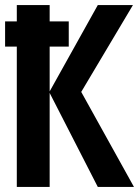

<svg xmlns="http://www.w3.org/2000/svg" viewBox="-31 -734 551 754"><path d="M164 -369 353 0H495L288 -373L491 -714H353L164 -375V-551H239V-650H164V-714H35V-650H-11V-551H35V0H164Z"/></svg>

Font: Noto Sans Mono UI Condensed
Style: Bold
Weight: 700
Width: 3
Designer: Monotype Design team
Foundry: Monotype Imaging Inc.
Version: 1.000